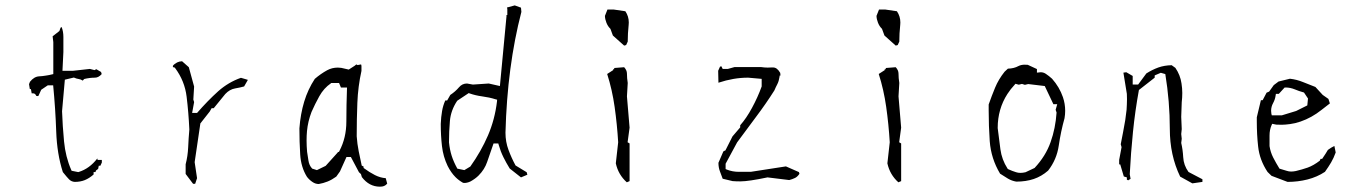

<svg xmlns="http://www.w3.org/2000/svg" viewBox="-20 -683 5049 707"><path d="M324.7 -40.5V-49.3H331.5L333.5 -55.2L341.3 -61L343.8 -72.8H349.6L355 -84.5V-94.2H339.4L338.4 -99.6Q309.6 -62 270 -49.8L268.1 -49.3L243.7 -54.2L242.2 -57.6Q221.2 -105.5 215.8 -162.4Q210.4 -219.2 208.5 -273.4L218.8 -389.6L252 -397.5Q261.7 -393.1 269.5 -392.1Q277.3 -391.1 284.7 -386.2L290 -392.1Q310.5 -397 329.6 -397Q342.8 -397 354.5 -410.2L352.1 -418L334.5 -428.2L328.1 -424.8L311 -429.2L249.5 -422.4H210L213.4 -491.2V-546.9Q213.4 -566.9 207 -583.5L203.1 -581.1L198.7 -568.8L173.8 -549.3L176.3 -527.8V-410.2Q158.7 -405.8 149.9 -404.8Q135.3 -402.3 124 -401.9Q105.5 -400.9 90.3 -381.8L86.9 -373L89.8 -355H93.8L96.7 -339.4H101.6Q106.4 -339.4 109.4 -336.4Q112.3 -333.5 113.3 -330.1L118.7 -329.1L121.6 -330.1L131.8 -352.5L155.8 -368.7H175.8Q184.1 -282.7 187 -198.7Q189.9 -116.2 211.4 -49.3Q227.5 -29.3 234.4 -22.5Q242.7 -14.2 254.9 -13.2Q275.9 -13.2 292.2 -19.8Q308.6 -26.4 324.7 -40.5Z M759.3 -284.7H767.1Q808.1 -335.4 809.6 -336.9Q825.7 -354 845.7 -357.4Q863.8 -360.4 878.9 -364.7L892.1 -387.7V-389.2L867.2 -396.5Q821.3 -380.4 783.7 -347.2Q744.6 -312 705.6 -267.1H687.5L694.8 -307.1L691.9 -316.4L694.8 -364.3L675.3 -435.5L650.4 -457.5Q640.1 -457 632.3 -453.1Q622.1 -447.8 616.7 -440.9V-436L623.5 -434.1L625 -432.1Q660.2 -384.8 667.2 -326.9Q674.3 -269 677.2 -206.1Q674.3 -173.3 672.9 -140.6Q671.4 -107.9 663.6 -78.1V-42.5L690.9 -6.3H698.7L705.6 -26.9L696.8 -85.9L717.8 -228.5L752.4 -272.5Z M1318.8 -64.5V-69.8L1312 -73.2Q1306.2 -99.1 1300.8 -126.2Q1295.4 -153.3 1293.5 -181.2V-181.6Q1293.5 -244.1 1295.9 -304.4Q1298.3 -364.7 1311 -421.9V-439Q1311 -442.9 1309.6 -445.8L1296.9 -443.4L1292 -445.8L1286.1 -440.9L1264.2 -426.8L1236.8 -433.1Q1230.5 -434.1 1224.1 -434.1Q1202.6 -434.1 1184.6 -424.3Q1160.6 -411.1 1139.2 -392.6Q1113.8 -354 1100.1 -308.6Q1086.4 -263.2 1082.5 -210.4Q1082.5 -161.1 1085.4 -114Q1088.4 -66.9 1110.4 -31.7Q1119.6 -20 1130.9 -12.7Q1141.6 -5.4 1153.8 -5.4Q1170.4 -8.3 1186.3 -14.6Q1202.1 -21 1218.3 -32.7L1231.9 -51.8L1255.9 -105H1267.6H1272L1301.8 -48.8L1309.1 -42L1312.5 -30.8Q1339.4 4.4 1378.9 4.4Q1388.2 4.4 1394 2Q1400.4 -0.5 1405.8 -6.8L1400.4 -26.9Q1380.4 -28.3 1360.6 -38.3Q1340.8 -48.3 1318.8 -64.5ZM1110.8 -124Q1108.9 -146 1108.9 -165Q1108.9 -184.1 1110.4 -200.2Q1113.8 -235.8 1127 -270.5Q1140.1 -300.3 1155.8 -328.6Q1172.4 -358.4 1198.2 -376L1199.7 -377.4H1228.5L1235.4 -360.8H1257.8Q1255.4 -294.9 1255.4 -235.4Q1255.4 -175.8 1230 -127.4L1228 -123.5H1224.1V-122.1L1179.2 -72.3L1147 -56.6L1129.9 -62L1128.4 -63.5Q1118.2 -74.7 1115.7 -92.3Q1113.8 -107.4 1110.8 -124Z M1841.3 -194.3Q1847.7 -438.5 1899.9 -639.2L1898.4 -654.8L1875.5 -663.1L1846.7 -655.3L1848.1 -650.4V-627.4H1844.7L1845.2 -624.5L1820.8 -366.2L1779.8 -375.5L1721.2 -371.6L1699.7 -375.5Q1682.1 -375.5 1670.4 -361.8Q1656.7 -345.7 1638.2 -333.5L1626.5 -313H1619.6Q1611.3 -294.4 1607.9 -274.4Q1604 -252.4 1603 -226.6Q1603 -184.1 1607.4 -145.3Q1611.8 -106.4 1628.4 -71.8Q1641.1 -46.9 1657.2 -30.8Q1668.9 -19 1685.1 -9.8Q1688.5 -9.3 1690.2 -9.3Q1691.9 -9.3 1693.8 -9.5Q1695.8 -9.8 1699.2 -10.3Q1706.1 -11.7 1712.9 -15.1Q1730.5 -24.9 1742.2 -36.6Q1764.6 -59.1 1773.9 -86.9Q1784.2 -117.7 1797.4 -154.8H1814.9L1816.4 -149.4Q1823.2 -125.5 1833.7 -104.2Q1844.2 -83 1856.9 -62.5L1898.4 -29.8L1921.9 -39.6L1919.4 -48.8L1878.4 -73.7Q1863.3 -101.6 1852.5 -130.9Q1841.3 -160.6 1841.3 -194.3ZM1633.3 -159.2Q1633.3 -198.7 1636.7 -237.8Q1640.1 -276.9 1663.6 -312L1706.1 -340.3L1709.5 -338.9Q1730.5 -331.5 1755.4 -328.1Q1781.7 -324.7 1804.7 -317.4L1810.5 -315.9L1810.1 -309.6Q1802.2 -243.2 1776.9 -184.3Q1751.5 -125.5 1711.9 -69.8L1689.9 -56.6L1664.1 -62Q1650.4 -86.9 1643.3 -109.1Q1636.2 -131.3 1633.3 -158.7Z M2241.7 -428.2H2237.8V-424.8L2215.8 -410.6Q2234.4 -352.1 2243.2 -289.6Q2252.4 -224.6 2256.3 -159.2L2247.6 -81.5Q2256.8 -39.6 2288.1 -11.7L2298.3 -16.1V-154.8L2291 -159.2L2298.3 -212.9L2288.6 -328.1L2291.5 -377.4Q2288.6 -395.5 2288.6 -412.1Q2288.6 -424.3 2278.3 -435.5L2241.7 -432.6ZM2295.4 -600.1Q2295.4 -623 2282.7 -641.6L2239.7 -647.9H2216.8L2207.5 -624.5Q2208 -611.8 2212.9 -599.6Q2218.3 -585.9 2227.1 -577.6L2228 -576.2L2236.8 -552.2L2278.3 -515.1L2285.6 -517.1L2291.5 -529.8Q2291.5 -559.1 2294.9 -591.3Q2295.4 -595.7 2295.4 -600.1Z M2625.5 -378.4Q2681.2 -397 2734.4 -397H2734.9L2784.7 -392.6V-364.7Q2770.5 -325.2 2749 -285.6Q2728.5 -247.6 2705.6 -221.7V-216.8V-213.9L2677.2 -180.7L2653.8 -134.3H2652.8V-130.4L2643.6 -125.5L2625.5 -83.5Q2625.5 -66.4 2630.9 -52.2L2641.1 -24.9L2677.7 -16.1Q2689.9 -15.1 2706.1 -15.1Q2736.3 -15.1 2806.2 -29.8L2886.2 -20Q2897.5 -22.9 2907.7 -27.8Q2916 -31.7 2923.8 -43L2921.9 -49.3L2874 -70.3L2744.6 -50.3H2700.2Q2677.2 -50.3 2656.2 -58.6L2651.9 -60.5V-78.1V-80.1L2694.3 -158.7Q2728.5 -205.6 2764.4 -253.2Q2800.3 -300.8 2831.5 -350.1Q2836.4 -361.8 2842.3 -373Q2848.1 -384.3 2850.1 -398.4L2851.1 -404.8H2854L2853 -414.6Q2841.8 -434.6 2826.7 -434.6Q2825.7 -434.6 2822.3 -434.6Q2817.4 -434.1 2806.6 -434.1Q2795.9 -434.1 2782.7 -436H2684.6L2660.2 -429.2H2641.1L2636.2 -439L2631.3 -437.5L2624.5 -422.4Z M3241.7 -428.2H3237.8V-424.8L3215.8 -410.6Q3234.4 -352.1 3243.2 -289.6Q3252.4 -224.6 3256.3 -159.2L3247.6 -81.5Q3256.8 -39.6 3288.1 -11.7L3298.3 -16.1V-154.8L3291 -159.2L3298.3 -212.9L3288.6 -328.1L3291.5 -377.4Q3288.6 -395.5 3288.6 -412.1Q3288.6 -424.3 3278.3 -435.5L3241.7 -432.6ZM3295.4 -600.1Q3295.4 -623 3282.7 -641.6L3239.7 -647.9H3216.8L3207.5 -624.5Q3208 -611.8 3212.9 -599.6Q3218.3 -585.9 3227.1 -577.6L3228 -576.2L3236.8 -552.2L3278.3 -515.1L3285.6 -517.1L3291.5 -529.8Q3291.5 -559.1 3294.9 -591.3Q3295.4 -595.7 3295.4 -600.1Z M3902.3 -274.9Q3902.3 -300.8 3894 -325.2Q3881.3 -362.3 3854 -393.1Q3842.8 -403.3 3831.1 -411.1Q3822.3 -417 3812 -417Q3809.1 -417 3798.3 -415.5V-428.7L3764.6 -444.3Q3758.3 -444.8 3752.9 -444.8Q3740.2 -444.8 3730.5 -439.9Q3713.9 -430.7 3691.4 -430.2L3679.2 -418.9Q3656.7 -390.6 3644.3 -360.4Q3631.8 -330.1 3620.6 -298.3Q3620.6 -287.6 3620.6 -276.4Q3620.6 -218.8 3624.5 -163.1Q3629.4 -98.6 3662.6 -43.5Q3678.2 -33.2 3691.9 -25.1Q3705.6 -17.1 3722.2 -14.2Q3757.8 -14.2 3786.6 -23.9Q3815.4 -33.7 3839.4 -54.7Q3871.1 -95.2 3878.7 -147Q3886.2 -198.7 3899.9 -247.6Q3902.3 -261.7 3902.3 -274.9ZM3653.8 -211.9Q3653.8 -281.2 3689.5 -336.9Q3701.2 -355 3716.3 -371.1L3719.2 -374.5L3731.4 -371.1L3743.2 -374L3753.9 -370.6L3766.1 -373.5L3827.1 -366.2L3858.9 -299.3H3873L3867.2 -278.8L3870.6 -268.6Q3866.7 -210.4 3848.6 -159.7Q3830.6 -108.4 3789.6 -64.5L3756.3 -48.8Q3746.1 -46.4 3737.5 -46.4Q3729 -46.4 3721.7 -48.8Q3708.5 -52.7 3691.4 -60.5L3689.9 -62.5Q3668.9 -95.2 3663.8 -133.1Q3658.7 -170.9 3653.8 -211.4Z M4330.6 -376Q4326.2 -406.7 4308.1 -433.1L4294.4 -442.9Q4268.1 -442.4 4245.6 -434.6Q4222.7 -426.3 4201.2 -412.6L4170.9 -371.6H4167H4150.9V-403.3L4127.4 -417L4116.7 -415.5L4129.4 -337.4Q4129.9 -327.1 4129.9 -317.4Q4129.9 -307.6 4129.4 -298.1Q4128.9 -288.6 4128.4 -278.8Q4126.5 -259.8 4123.5 -240.7Q4115.7 -195.8 4106.9 -151.9L4109.9 -141.1L4101.1 -94.2V-77.6H4105L4118.2 -33.2L4129.4 -29.8V-21.5L4134.3 -19L4143.1 -24.4L4140.1 -41.5Q4144 -119.6 4151.9 -197Q4159.7 -274.4 4173.8 -351.6L4231.9 -397V-405.3L4254.4 -415L4271 -410.2Q4287.6 -309.1 4287.6 -208.5Q4287.6 -111.3 4325.7 -32.7L4370.6 -7.8L4407.7 -13.2V-22.9L4356.4 -49.8Q4338.4 -74.7 4336.9 -104.5Q4335.4 -131.8 4329.6 -156.7L4331.5 -171.9L4329.6 -189.5L4331.5 -207.5L4329.6 -252.9L4331.5 -306.6Q4333.5 -323.2 4333.5 -340.6Q4333.5 -357.9 4330.6 -376Z M4848.6 -98.1H4842.8L4839.8 -91.3Q4816.9 -73.7 4795.4 -65.9Q4774.4 -58.6 4751.5 -53.2Q4742.2 -51.3 4733.9 -51.3Q4725.6 -51.3 4716.6 -54.4Q4707.5 -57.6 4691.4 -62Q4678.2 -83.5 4668.2 -103Q4658.2 -122.6 4654.8 -145V-184.1Q4654.8 -204.6 4662.1 -221.7L4664.6 -227.1L4679.7 -224.1Q4687.5 -223.6 4699.5 -223.6Q4711.4 -223.6 4730.2 -226.1Q4749 -228.5 4769 -235.4Q4810.1 -249.5 4846.2 -278.3L4877 -302.2L4871.6 -318.8L4850.6 -333.5L4823.7 -362.8Q4800.3 -371.6 4777.8 -380.9Q4755.4 -390.1 4730 -393.1L4688 -382.8L4670.4 -369.6L4653.3 -345.7L4644 -341.8L4629.4 -314H4625H4623L4607.9 -251Q4607.9 -243.2 4607.9 -235.8Q4607.9 -187.5 4612.8 -143.6Q4618.2 -93.8 4647.5 -49.8L4662.1 -35.6L4721.2 -13.2Q4759.3 -13.2 4794.7 -22.2Q4830.1 -31.2 4858.9 -50.3Q4872.1 -68.8 4881.6 -85Q4891.1 -101.1 4898.4 -121.6L4893.6 -145.5L4881.8 -139.2L4869.6 -130.9L4861.3 -117.2ZM4700.2 -258.3H4663.1L4661.6 -264.2Q4660.6 -270 4660.6 -274.9Q4660.6 -290 4668 -303.5Q4675.3 -316.9 4677.2 -331.1L4678.2 -337.4H4689L4710.4 -360.8H4713.9Q4731 -360.8 4747.6 -354Q4762.2 -347.7 4781.7 -342.3L4796.4 -320.3L4793.9 -294.9L4752.9 -274.4Z"/></svg>

Font: Bakudai
Style: ExtraLight
Weight: 200
Version: Version 1.48